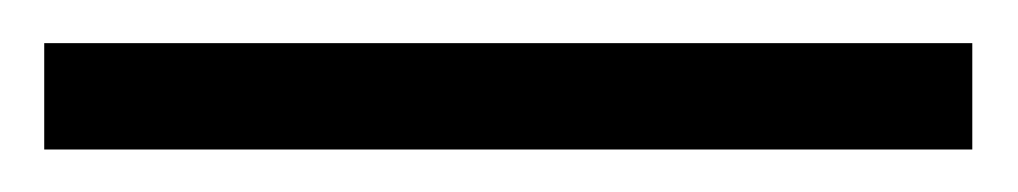

<svg xmlns="http://www.w3.org/2000/svg" viewBox="-20 -20 472 89"><path d="M430.7 0H0.5V49.3H430.7Z"/></svg>

Font: Shabnam Thin
Style: Regular
Weight: 100
Foundry: DejaVu fonts team - Redesigned by Saber Rastikerdar - Based on Vazir font
Version: Version 5.0.1